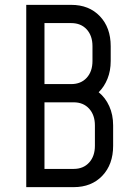

<svg xmlns="http://www.w3.org/2000/svg" viewBox="-20 -770 550 790"><path d="M88 0V-750H273Q346.5 -750 391 -703.2Q435.5 -656.5 435.5 -580V-519Q435.5 -478.5 422.2 -445.8Q409 -413 386 -390.5Q413.5 -368.5 429.5 -333.2Q445.5 -298 445.5 -254V-170Q445.5 -93.5 401 -46.8Q356.5 0 283 0ZM163 -424H273Q313 -424 336.8 -450Q360.5 -476 360.5 -519V-580Q360.5 -623 336.8 -649Q313 -675 273 -675H163ZM163 -75H283Q323 -75 346.8 -101.2Q370.5 -127.5 370.5 -170V-254Q370.5 -296.5 346.8 -322.8Q323 -349 283 -349H163Z"/></svg>

Font: Mohave
Style: Regular
Weight: 400
Designer: Gumpita Rahayu
Foundry: Tokotype
Version: Version 2.003; ttfautohint (v1.8.3)